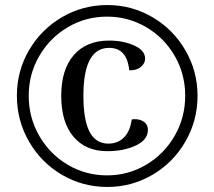

<svg xmlns="http://www.w3.org/2000/svg" viewBox="-20 -730 850 762"><path d="M47 -350Q47 -448 95 -530.5Q143 -613 225.5 -661.5Q308 -710 406 -710Q503 -710 585.5 -661.5Q668 -613 716 -530Q764 -447 764 -350Q764 -252 716 -168.5Q668 -85 585.5 -36.5Q503 12 406 12Q308 12 225.5 -36.5Q143 -85 95 -168.5Q47 -252 47 -350ZM715 -350Q715 -436 673.5 -508Q632 -580 560.5 -622Q489 -664 405 -664Q320 -664 249 -622Q178 -580 136 -508Q94 -436 94 -350Q94 -263 136 -190.5Q178 -118 249 -76Q320 -34 405 -34Q489 -34 560.5 -76.5Q632 -119 673.5 -191.5Q715 -264 715 -350ZM223 -350Q223 -454 273 -511.5Q323 -569 413 -569Q469 -569 512.5 -549.5Q556 -530 556 -497Q556 -479 539 -464.5Q522 -450 493 -451Q488 -497 468 -518.5Q448 -540 413 -540Q311 -540 311 -350Q311 -254 335.5 -207Q360 -160 410 -160Q447 -160 471.5 -184Q496 -208 503 -256Q507 -257 516 -257Q537 -257 552 -246Q567 -235 567 -215Q567 -175 519 -152.5Q471 -130 406 -130Q320 -130 271.5 -187.5Q223 -245 223 -350Z"/></svg>

Font: Arima Madurai ExtraBold
Style: Regular
Weight: 800
Designer: Joana Correia and Natanael Gama
Foundry: NDISCOVER
Version: Version 1.020